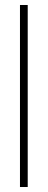

<svg xmlns="http://www.w3.org/2000/svg" viewBox="-20 -749 191 769"><path d="M60 0V-729H91V0Z"/></svg>

Font: Hubot Sans Condensed ExtraLight
Style: Regular
Weight: 200
Width: 3
Designer: Deni Anggara
Foundry: GitHub, Inc., Subsidiary of Microsoft Corporation
Version: Version 2.000